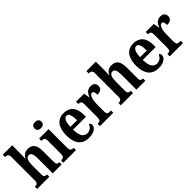

<svg xmlns="http://www.w3.org/2000/svg" viewBox="195 -1882 3009 3009"><g transform="rotate(-45 1699.5 -378.0)"><path d="M17 0H287V-51H285C246 -51 224 -59 224 -116V-311C224 -397 240 -468 297 -468C346 -468 363 -418 363 -333V0H561V-51H558C519 -51 501 -60 501 -122V-354C501 -490 453 -548 357 -548C283 -548 247 -509 225 -466H220C221 -485 224 -532 224 -576V-760H14V-709H25C48 -709 86 -701 86 -647V-120C86 -60 58 -51 22 -51H17Z M734 -630C776 -630 811 -651 811 -698C811 -746 776 -766 734 -766C691 -766 658 -746 658 -698C658 -651 691 -630 734 -630ZM598 0H878V-51H868C832 -51 806 -64 806 -123V-536H597V-485H610C645 -485 670 -472 670 -417V-122C670 -64 645 -51 608 -51H598Z M1161 10C1289 10 1340 -52 1340 -102C1340 -124 1327 -138 1310 -144C1290 -97 1254 -60 1194 -60C1115 -60 1074 -121 1072 -259H1357V-307C1357 -465 1279 -548 1151 -548C1012 -548 933 -453 933 -265C933 -91 1010 10 1161 10ZM1221 -319H1074C1075 -428 1106 -487 1154 -487C1202 -487 1221 -423 1221 -319Z M1410 0H1704V-51H1676C1642 -51 1617 -59 1617 -118V-275C1617 -360 1640 -459 1688 -459C1721 -459 1729 -431 1729 -376C1799 -376 1840 -404 1840 -461C1840 -512 1812 -547 1747 -547C1677 -547 1641 -507 1614 -436H1610L1593 -536H1415V-485H1418C1456 -485 1479 -476 1479 -417V-123C1479 -60 1453 -51 1414 -51H1410Z M1871 0H2141V-51H2139C2100 -51 2078 -59 2078 -116V-311C2078 -397 2094 -468 2151 -468C2200 -468 2217 -418 2217 -333V0H2415V-51H2412C2373 -51 2355 -60 2355 -122V-354C2355 -490 2307 -548 2211 -548C2137 -548 2101 -509 2079 -466H2074C2075 -485 2078 -532 2078 -576V-760H1868V-709H1879C1902 -709 1940 -701 1940 -647V-120C1940 -60 1912 -51 1876 -51H1871Z M2706 10C2834 10 2885 -52 2885 -102C2885 -124 2872 -138 2855 -144C2835 -97 2799 -60 2739 -60C2660 -60 2619 -121 2617 -259H2902V-307C2902 -465 2824 -548 2696 -548C2557 -548 2478 -453 2478 -265C2478 -91 2555 10 2706 10ZM2766 -319H2619C2620 -428 2651 -487 2699 -487C2747 -487 2766 -423 2766 -319Z M2955 0H3249V-51H3221C3187 -51 3162 -59 3162 -118V-275C3162 -360 3185 -459 3233 -459C3266 -459 3274 -431 3274 -376C3344 -376 3385 -404 3385 -461C3385 -512 3357 -547 3292 -547C3222 -547 3186 -507 3159 -436H3155L3138 -536H2960V-485H2963C3001 -485 3024 -476 3024 -417V-123C3024 -60 2998 -51 2959 -51H2955Z"/></g></svg>

Font: Noto Serif Sinhala Condensed
Style: Bold
Weight: 700
Width: 3
Designer: Jelle Bosma - Monotype Design Team
Foundry: Monotype Imaging Inc.
Version: Version 2.007